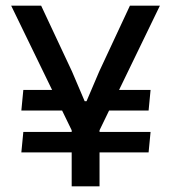

<svg xmlns="http://www.w3.org/2000/svg" viewBox="-20 -659 606 679"><path d="M323 -268 340.5 -341H512.5L505.5 -268ZM62.5 -192.5H512.5L505.5 -120H55.5ZM224 -341 242 -268H55.5L62.5 -341ZM239.5 -186 19.5 -639H125.5L234.5 -406.5L279.5 -301H286L331 -406.5L439.5 -639H545.5L326 -186ZM233.5 0V-279H332V0Z"/></svg>

Font: Anek Bangla Medium Medium
Style: Regular
Weight: 500
Version: Version 1.003